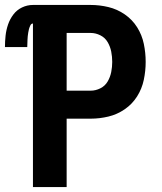

<svg xmlns="http://www.w3.org/2000/svg" viewBox="-57 -755 653 775"><path d="M76 0H212V-276H309Q345 -276 380.5 -284.5Q416 -293 446.5 -314Q477 -335 496.5 -366Q516 -397 523.5 -433Q531 -469 531 -505Q531 -542 523.5 -578Q516 -614 496.5 -645Q477 -676 446.5 -697Q416 -718 380.5 -726.5Q345 -735 309 -735H76Q53 -735 32 -725Q11 -715 -3 -696.5Q-17 -678 -24.5 -656Q-32 -634 -34.5 -611Q-37 -588 -37 -565H53Q53 -572 53.5 -579.5Q54 -587 54 -594.5Q54 -602 55 -609Q56 -616 57 -623.5Q58 -631 60 -638Q62 -645 65.5 -652.5Q69 -660 76 -660ZM212 -389V-622H309Q329 -622 348 -612.5Q367 -603 377.5 -585Q388 -567 392 -546.5Q396 -526 396 -505Q396 -485 392 -464.5Q388 -444 377.5 -426Q367 -408 348 -398.5Q329 -389 309 -389Z"/></svg>

Font: Iosevka Sparkle Extrabold
Style: Regular
Weight: 800
Designer: Belleve Invis
Foundry: Belleve Invis
Version: Version 4.5.0; ttfautohint (v1.8.3)